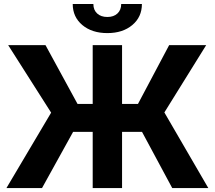

<svg xmlns="http://www.w3.org/2000/svg" viewBox="-20 -957 1092 977"><path d="M12.7 0 240.2 -383.8 21.5 -727.5H211.4L374.5 -428.2H451.7V-727.5H601.1V-428.2H682.1L840.8 -727.5H1029.3L816.4 -384.8L1040 0H856.4L702.6 -286.1H601.1V0H451.7V-286.1H352.1L193.8 0ZM526.4 -788.6Q447.8 -788.6 398.9 -829.6Q350.1 -870.6 350.1 -936.5H455.1Q455.1 -906.2 474.4 -888.4Q493.7 -870.6 526.4 -870.6Q558.6 -870.6 577.6 -888.4Q596.7 -906.2 596.7 -936.5H702.1Q702.1 -870.6 653.3 -829.6Q604.5 -788.6 526.4 -788.6Z"/></svg>

Font: Inter Tight
Style: Bold
Weight: 700
Designer: Rasmus Andersson
Foundry: rsms
Version: Version 3.004; ttfautohint (v1.8.4.7-5d5b)